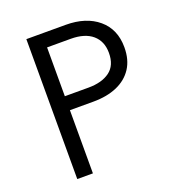

<svg xmlns="http://www.w3.org/2000/svg" viewBox="-129 -809 832 911"><g transform="rotate(-20 287.0 -353.0)"><path d="M185 0H106V-706.5H304Q407 -706.5 468.5 -654.5Q530 -602.5 530 -511.5Q530 -448.5 502 -405.8Q474 -363 423.2 -341Q372.5 -319 304 -319H185ZM304 -389.5Q372.5 -389.5 412.2 -419Q452 -448.5 452 -511.5Q452 -570 413.8 -603Q375.5 -636 304 -636H185V-389.5Z"/></g></svg>

Font: Acari Sans
Style: Regular
Weight: 400
Designer: Alfredo Marco Pradil and Stefan Peev (font) & Cristiano Sobral (main changes)
Foundry: Alfredo Marco Pradil and Stefan Peev (font) & Cristiano Sobral (main changes)
Version: Version 1.063; ttfautohint (v1.8.3)